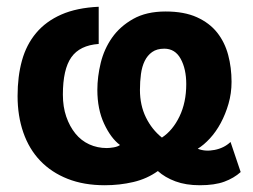

<svg xmlns="http://www.w3.org/2000/svg" viewBox="-20 -534 749 568"><path d="M272 -404Q216 -400 191 -364.5Q166 -329 166 -254Q166 -218 176 -189Q186 -160 203 -139Q220 -118 244 -107Q268 -96 296 -96Q304 -96 316 -98Q328 -100 335 -105Q308 -125 288 -168Q268 -211 268 -268Q268 -307 278 -348Q288 -389 311.5 -422.5Q335 -456 374 -478Q413 -500 470 -500Q525 -500 562.5 -483Q600 -466 622.5 -437.5Q645 -409 655 -371.5Q665 -334 665 -292Q665 -258 656 -227Q647 -196 633 -170Q619 -144 601 -124.5Q583 -105 565 -94Q587 -85 615 -90.5Q643 -96 662 -114L692 -25Q672 -7 643.5 3.5Q615 14 571 14Q530 14 499 2.5Q468 -9 447 -28Q415 -5 374.5 4.5Q334 14 290 14Q228 14 180 -5Q132 -24 99 -58.5Q66 -93 49 -142Q32 -191 32 -250Q32 -308 45 -355Q58 -402 87 -436.5Q116 -471 161.5 -491Q207 -511 272 -514ZM394 -268Q394 -223 411.5 -187Q429 -151 459 -127Q491 -148 511 -189.5Q531 -231 531 -285Q531 -330 514.5 -360Q498 -390 466 -390Q444 -390 430 -380Q416 -370 408 -353.5Q400 -337 397 -315Q394 -293 394 -268Z"/></svg>

Font: PT Sans
Style: Bold
Weight: 700
Version: Version 2.003W OFL; ttfautohint (v1.6)